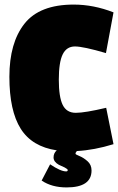

<svg xmlns="http://www.w3.org/2000/svg" viewBox="-20 -651 516 839"><path d="M443 -419Q344 -448 307.5 -448Q271 -448 254 -413.5Q237 -379 237 -303Q237 -227 254 -192.5Q271 -158 311 -158Q351 -158 444 -180L476 -21Q392 5 316 9Q310 15 310 21Q310 24 327.5 31Q345 38 362.5 53.5Q380 69 380 94Q380 168 271 168Q206 168 162 138L199 67Q245 98 269 98Q276 98 276 92Q276 88 263 81L237 69Q214 56 214 37Q214 18 228 6Q120 -10 70.5 -88.5Q21 -167 21 -315.5Q21 -464 87 -547.5Q153 -631 302 -631Q389 -631 476 -597Z"/></svg>

Font: Passion One
Style: Bold
Weight: 700
Designer: Alejandro Lo Celso
Foundry: Fontstage
Version: Version 1.002